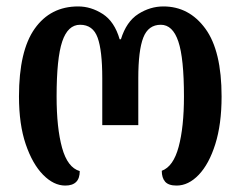

<svg xmlns="http://www.w3.org/2000/svg" viewBox="-20 -569 748 597"><path d="M183 8Q147 8 114 -25.5Q81 -59 60 -120.5Q39 -182 39 -269Q39 -411 88 -480Q137 -549 223 -549Q263 -549 299.5 -525.5Q336 -502 352 -447H356Q373 -502 410 -525.5Q447 -549 488 -549Q568 -549 618.5 -480Q669 -411 669 -269Q669 -183 649.5 -121Q630 -59 598 -25.5Q566 8 529 8Q504 8 493.5 -4Q483 -16 483 -38Q519 -51 535.5 -112.5Q552 -174 552 -269Q552 -388 534.5 -440Q517 -492 480 -492Q441 -492 425.5 -452Q410 -412 410 -326V-180H298V-326Q298 -412 283.5 -452Q269 -492 229 -492Q191 -492 173.5 -440Q156 -388 156 -269Q156 -171 173 -109.5Q190 -48 228 -37Q228 8 183 8Z"/></svg>

Font: Noto Serif Georgian ExtraCondensed SemiBold
Style: Regular
Weight: 600
Width: 2
Designer: Monotype Design Team, Akaki Razmadze
Foundry: Google LLC
Version: Version 2.003; ttfautohint (v1.8.4.7-5d5b)